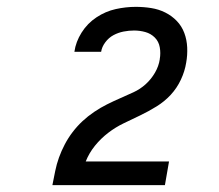

<svg xmlns="http://www.w3.org/2000/svg" viewBox="-20 -863 640 560"><path d="M133 -323V-324Q137 -344 141 -364Q145 -384 152 -403.5Q159 -423 169 -442Q179 -461 192 -478Q205 -495 220.5 -509.5Q236 -524 254.5 -536.5Q273 -549 292 -558.5Q311 -568 330.5 -576.5Q350 -585 369.5 -594Q389 -603 405 -617.5Q421 -632 432 -651Q443 -670 446 -690V-691Q449 -708 446 -725Q443 -742 431.5 -753.5Q420 -765 404 -769.5Q388 -774 371 -774Q356 -774 340.5 -771Q325 -768 311 -760.5Q297 -753 287 -739.5Q277 -726 275 -712H197Q201 -741 218 -768Q235 -795 261.5 -812.5Q288 -830 317.5 -836.5Q347 -843 376 -843Q399 -843 421 -839.5Q443 -836 462 -826.5Q481 -817 495.5 -802Q510 -787 517.5 -767Q525 -747 526 -724.5Q527 -702 523 -680Q519 -655 507.5 -630.5Q496 -606 478 -586.5Q460 -567 436.5 -552.5Q413 -538 389 -526.5Q365 -515 341 -503.5Q317 -492 295.5 -475.5Q274 -459 257 -438Q240 -417 230 -392H473L461 -323Z"/></svg>

Font: Iosevka Aile Oblique
Style: Regular
Weight: 400
Italic angle: -9°
Designer: Belleve Invis
Foundry: Belleve Invis
Version: Version 31.1.0; ttfautohint (v1.8.4)